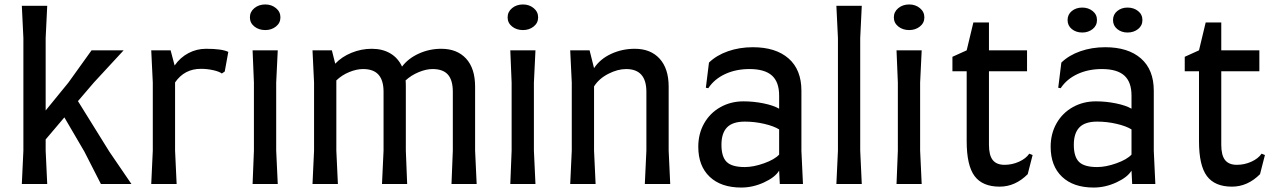

<svg xmlns="http://www.w3.org/2000/svg" viewBox="-20 -826 5726 862"><path d="M570 0H433L359 -145L269 -299L185 -200V-150L192 0H78L85 -150V-655L78 -800H192L185 -655V-330L287 -455L391 -600H535L401 -455L330 -372L471 -145Z M1005 -593 989 -505 976 -496Q964 -505 937 -511Q910 -517 882 -517Q808 -517 766 -456V-150L773 0H659L666 -150V-455L659 -600H746L764 -532Q789 -568 826 -587.5Q863 -607 905 -607Q977 -607 1005 -593Z M1102 -748Q1102 -773 1122 -789.5Q1142 -806 1171 -806Q1199 -806 1219 -789.5Q1239 -773 1239 -748Q1239 -723 1219 -707Q1199 -691 1171 -691Q1142 -691 1122 -707Q1102 -723 1102 -748ZM1120 -150V-455L1114 -600H1227L1220 -455V-150L1227 0H1114Z M2013 -150V-414Q2013 -466 1991 -491Q1969 -516 1922 -516Q1893 -516 1859.5 -502Q1826 -488 1801 -465Q1802 -456 1802 -437V-150L1808 0H1695L1702 -150V-414Q1702 -465 1679.5 -490.5Q1657 -516 1610 -516Q1581 -516 1548 -502.5Q1515 -489 1490 -465V-150L1497 0H1383L1390 -150V-455L1383 -600H1470L1485 -540Q1514 -571 1558 -589Q1602 -607 1649 -607Q1697 -607 1732 -586.5Q1767 -566 1785 -527Q1813 -564 1860.5 -585.5Q1908 -607 1961 -607Q2032 -607 2072.5 -563Q2113 -519 2113 -437V-150L2120 0H2007Z M2259 -748Q2259 -773 2279 -789.5Q2299 -806 2328 -806Q2356 -806 2376 -789.5Q2396 -773 2396 -748Q2396 -723 2376 -707Q2356 -691 2328 -691Q2299 -691 2279 -707Q2259 -723 2259 -748ZM2277 -150V-455L2271 -600H2384L2377 -455V-150L2384 0H2271Z M2882 -150V-414Q2882 -516 2791 -516Q2753 -516 2711 -494.5Q2669 -473 2647 -438V-150L2654 0H2540L2547 -150V-455L2540 -600H2627L2647 -520Q2674 -561 2723.5 -584Q2773 -607 2830 -607Q2901 -607 2941.5 -562.5Q2982 -518 2982 -437V-150L2989 0H2875Z M3318 -371Q3363 -371 3407.5 -362Q3452 -353 3478 -338V-397Q3478 -458 3445.5 -487Q3413 -516 3345 -516Q3284 -516 3235.5 -493.5Q3187 -471 3160 -430L3149 -432L3163 -545Q3197 -578 3248.5 -596Q3300 -614 3360 -614Q3463 -614 3520.5 -563.5Q3578 -513 3578 -419V-149L3585 0H3481L3478 -60Q3460 -30 3410 -7Q3360 16 3308 16Q3217 16 3166 -32.5Q3115 -81 3115 -167Q3115 -226 3141.5 -272.5Q3168 -319 3214.5 -345Q3261 -371 3318 -371ZM3324 -76Q3363 -76 3410.5 -93Q3458 -110 3478 -132V-245Q3454 -260 3411 -270Q3368 -280 3324 -280Q3269 -280 3244 -254Q3219 -228 3219 -176Q3219 -122 3242.5 -99Q3266 -76 3324 -76Z M3742 -150V-655L3735 -800H3849L3842 -655V-150L3849 0H3735Z M3993 -748Q3993 -773 4013 -789.5Q4033 -806 4062 -806Q4090 -806 4110 -789.5Q4130 -773 4130 -748Q4130 -723 4110 -707Q4090 -691 4062 -691Q4033 -691 4013 -707Q3993 -723 3993 -748ZM4011 -150V-455L4005 -600H4118L4111 -455V-150L4118 0H4005Z M4256 -571 4320 -600 4350 -725H4420V-600H4591V-506H4420V-176Q4420 -129 4437 -107.5Q4454 -86 4490 -86Q4524 -86 4555 -100Q4586 -114 4601 -136L4616 -130L4594 -44Q4538 12 4468 12Q4391 12 4355.5 -35.5Q4320 -83 4320 -192V-506H4256Z M4900 -371Q4945 -371 4989.5 -362Q5034 -353 5060 -338V-397Q5060 -458 5027.5 -487Q4995 -516 4927 -516Q4866 -516 4817.5 -493.5Q4769 -471 4742 -430L4731 -432L4745 -545Q4779 -578 4830.5 -596Q4882 -614 4942 -614Q5045 -614 5102.5 -563.5Q5160 -513 5160 -419V-149L5167 0H5063L5060 -60Q5042 -30 4992 -7Q4942 16 4890 16Q4799 16 4748 -32.5Q4697 -81 4697 -167Q4697 -226 4723.5 -272.5Q4750 -319 4796.5 -345Q4843 -371 4900 -371ZM4906 -76Q4945 -76 4992.5 -93Q5040 -110 5060 -132V-245Q5036 -260 4993 -270Q4950 -280 4906 -280Q4851 -280 4826 -254Q4801 -228 4801 -176Q4801 -122 4824.5 -99Q4848 -76 4906 -76ZM4773 -736Q4773 -761 4792 -776.5Q4811 -792 4839 -792Q4866 -792 4885.5 -776.5Q4905 -761 4905 -736Q4905 -711 4885.5 -695.5Q4866 -680 4839 -680Q4811 -680 4792 -695.5Q4773 -711 4773 -736ZM4977 -736Q4977 -761 4996 -776.5Q5015 -792 5042 -792Q5070 -792 5089.5 -776.5Q5109 -761 5109 -736Q5109 -711 5089.5 -695.5Q5070 -680 5042 -680Q5015 -680 4996 -695.5Q4977 -711 4977 -736Z M5299 -571 5363 -600 5393 -725H5463V-600H5634V-506H5463V-176Q5463 -129 5480 -107.5Q5497 -86 5533 -86Q5567 -86 5598 -100Q5629 -114 5644 -136L5659 -130L5637 -44Q5581 12 5511 12Q5434 12 5398.5 -35.5Q5363 -83 5363 -192V-506H5299Z"/></svg>

Font: Farro
Style: Regular
Weight: 400
Designer: Aceler Chua
Foundry: Grayscale Limited
Version: Version 1.101